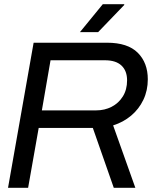

<svg xmlns="http://www.w3.org/2000/svg" viewBox="-20 -888 762 908"><path d="M18 0 139 -686H486Q584 -686 631.5 -638.5Q679 -591 679 -513Q679 -460 658 -416Q637 -372 600 -341Q563 -310 515 -295L620 0H518L419 -283H163L113 0ZM178 -366H435Q475 -366 508 -383Q541 -400 561 -432Q581 -464 581 -508Q581 -553 554.5 -578Q528 -603 476 -603H219ZM358 -736 466 -868H567L568 -865L444 -736Z"/></svg>

Font: Archivo VF Beta
Style: Italic
Weight: 400
Italic angle: -10°
Designer: Hector Gatti
Foundry: Omnibus-Type
Version: Version 1.002